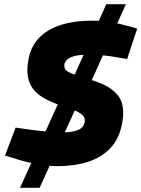

<svg xmlns="http://www.w3.org/2000/svg" viewBox="-20 -798 678 921"><path d="M257 -1Q208 -1 157.5 -10.5Q107 -20 59 -35L4 -52L55 -186L131 -175Q162 -171 203 -167Q244 -163 279 -163Q326 -163 353.5 -174Q381 -185 386 -212Q389 -227 382 -238.5Q375 -250 351 -262.5Q327 -275 279 -290Q212 -311 172 -339.5Q132 -368 118.5 -411Q105 -454 117 -516Q129 -578 169.5 -618.5Q210 -659 274 -679Q338 -699 419 -699Q466 -699 509.5 -692Q553 -685 595 -673L638 -661L590 -515L548 -522Q505 -530 470 -533Q435 -536 408 -536Q349 -536 321.5 -524Q294 -512 289 -491Q287 -475 293.5 -465Q300 -455 326.5 -444.5Q353 -434 407 -418Q480 -397 518 -367.5Q556 -338 566 -299Q576 -260 566 -207Q552 -132 509 -87Q466 -42 401.5 -21.5Q337 -1 257 -1ZM76 103 289 -368 374 -346 170 103ZM390 -346 306 -368 490 -778H584Z"/></svg>

Font: REM ExtraBold
Style: Italic
Weight: 800
Italic angle: -11°
Designer: Octavio Pardo
Foundry: Ashler Design
Version: Version 1.005;gftools[0.9.28]